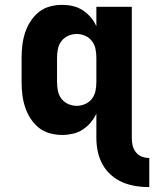

<svg xmlns="http://www.w3.org/2000/svg" viewBox="-20 -548 640 791"><path d="M595 223Q567 223 539 218.5Q511 214 485 203Q459 192 437.5 173Q416 154 402.5 129.5Q389 105 383 77Q377 49 377 21V-80Q368 -60 353.5 -43Q339 -26 320.5 -14Q302 -2 280 3Q258 8 236 8Q210 8 184.5 1Q159 -6 139 -22.5Q119 -39 105 -61Q91 -83 83 -108Q75 -133 72 -158.5Q69 -184 69 -210V-310Q69 -336 72 -361.5Q75 -387 83 -412Q91 -437 105 -459Q119 -481 139 -497.5Q159 -514 184.5 -521Q210 -528 236 -528Q258 -528 280 -523Q302 -518 320.5 -506Q339 -494 353.5 -477Q368 -460 377 -440V-520H523V21Q523 37 526.5 52Q530 67 540 79.5Q550 92 565 97.5Q580 103 595 103ZM296 -112Q314 -112 331 -119.5Q348 -127 359 -141.5Q370 -156 373.5 -174Q377 -192 377 -210V-310Q377 -328 373.5 -346Q370 -364 359 -378.5Q348 -393 331 -400.5Q314 -408 296 -408Q278 -408 261 -400.5Q244 -393 233 -378.5Q222 -364 218.5 -346Q215 -328 215 -310V-210Q215 -192 218.5 -174Q222 -156 233 -141.5Q244 -127 261 -119.5Q278 -112 296 -112Z"/></svg>

Font: Iosevka Aile Heavy
Style: Regular
Weight: 900
Designer: Belleve Invis
Foundry: Belleve Invis
Version: Version 31.1.0; ttfautohint (v1.8.4)